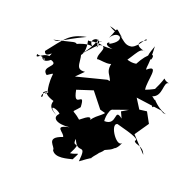

<svg xmlns="http://www.w3.org/2000/svg" viewBox="-116 -672 890 880"><g transform="rotate(20 329.5 -232.0)"><path d="M239 -317C184 -311 212 -360 187 -408C167 -361 222 -371 203 -457C234 -453 309 -494 231 -460C322 -467 260 -424 271 -390C277 -398 365 -368 348 -420C317 -338 364 -350 363 -295C356 -281 422 -259 404 -299L406 -309L348 -318L203 -281ZM470 -173C419 -213 465 -133 399 -135C394 -197 439 -218 392 -191C404 -164 358 -153 337 -118C336 -148 288 -98 288 -102C243 -142 241 -114 276 -158C272 -245 247 -130 229 -226L306 -251L364 -178L390 -171L414 -196L533 -238L502 -287L627 -270L641 -262C677 -261 633 -253 583 -308C569 -235 618 -286 567 -317C615 -332 590 -400 619 -399C572 -407 611 -442 567 -352C602 -378 579 -354 526 -334C518 -376 555 -471 499 -422C495 -437 505 -441 500 -539C503 -533 462 -458 505 -474C518 -512 482 -499 447 -432C387 -421 363 -486 356 -378C428 -453 432 -510 467 -499C448 -500 394 -517 455 -549C452 -569 435 -512 401 -499C354 -489 350 -539 275 -553C322 -525 305 -546 346 -522C297 -560 319 -564 289 -501C319 -553 375 -515 299 -475C306 -493 261 -465 322 -458C246 -450 279 -481 198 -392C270 -482 236 -510 252 -439C273 -508 180 -464 241 -431C216 -460 103 -401 165 -417C152 -437 153 -427 52 -406C82 -401 80 -417 192 -470C111 -454 98 -424 34 -344C46 -306 81 -371 61 -329C25 -333 3 -288 5 -319C15 -313 53 -320 44 -301C25 -354 23 -273 74 -315C125 -300 36 -274 79 -243C125 -273 91 -262 108 -177C130 -169 65 -141 130 -186C55 -148 108 -118 91 -164C125 -189 76 -164 149 -142C137 -108 164 -97 184 -85C120 -126 182 -114 195 -96C167 -69 198 -47 260 -54C183 -39 245 -23 247 -2C166 25 231 54 224 70C243 104 303 83 323 79C349 28 339 53 302 57C343 -22 297 38 305 -14C333 58 363 -21 353 78C449 7 363 84 427 11C389 34 432 13 446 -11C521 -42 469 -48 471 -62C455 -37 488 -4 514 -77C501 -25 424 -135 461 -143C549 -120 577 -109 562 -98C568 -80 605 -92 620 -51L550 -126L596 -193L568 -244L513 -237L456 -203Z"/></g></svg>

Font: Hussar Lance
Style: Regular
Weight: 700
Foundry: Cannot Into Space Fonts, PlusOne Fonts
Version: Version 2.27